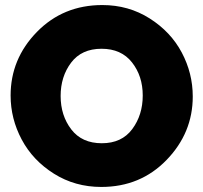

<svg xmlns="http://www.w3.org/2000/svg" viewBox="-20 -734 805 760"><path d="M22 -356Q22 -501 126 -607.5Q230 -714 385 -714Q489 -714 572.5 -661Q656 -608 699.5 -526Q743 -444 743 -352Q743 -208 639.5 -101Q536 6 381 6Q277 6 193.5 -46.5Q110 -99 66 -181.5Q22 -264 22 -356ZM382 -541Q303 -541 261.5 -486Q220 -431 220 -354Q220 -277 262 -222Q304 -167 383 -167Q462 -167 503.5 -223Q545 -279 545 -356Q545 -433 502.5 -487Q460 -541 382 -541Z"/></svg>

Font: Raleway-v4020 Black
Style: Regular
Weight: 900
Designer: Matt McInerney, Pablo Impallari, Rodrigo Fuenzalida
Foundry: Matt McInerney, Pablo Impallari, Rodrigo Fuenzalida
Version: Version 4.020;PS 004.020;hotconv 1.0.88;makeotf.lib2.5.64775